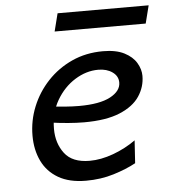

<svg xmlns="http://www.w3.org/2000/svg" viewBox="-50 -710 675 768"><g transform="rotate(-5 287.5 -326.5)"><path d="M472.2 -131.8 466.3 -40.5Q427.7 -19.5 376.2 -3.7Q324.7 12.2 265.1 12.2Q198.2 12.2 154.1 -13.4Q109.9 -39.1 88.4 -84Q66.9 -128.9 66.9 -185.5Q66.9 -246.1 89.6 -302Q112.3 -357.9 153.8 -402.1Q195.3 -446.3 252 -472.2Q308.6 -498 377 -498Q429.2 -498 462.2 -481.2Q495.1 -464.4 510.5 -438.5Q525.9 -412.6 525.9 -386.2Q525.9 -341.8 500.7 -304.2Q475.6 -266.6 420.9 -243.9Q366.2 -221.2 277.8 -221.2Q218.3 -221.2 136.2 -232.9V-297.9Q173.8 -293 205.6 -290.5Q237.3 -288.1 263.2 -288.1Q346.2 -288.1 388.7 -310.8Q431.2 -333.5 431.2 -367.7Q431.2 -393.6 408.4 -409.7Q385.7 -425.8 351.6 -425.8Q303.2 -425.8 258.1 -397.7Q212.9 -369.6 183.8 -319.8Q154.8 -270 154.8 -205.1Q154.8 -147.5 185.8 -106.7Q216.8 -65.9 286.6 -65.9Q331.5 -65.9 381.1 -84Q430.7 -102.1 472.2 -131.8ZM191.4 -593.3 209.5 -665H575.2L557.1 -593.3Z"/></g></svg>

Font: Andika
Style: Italic
Weight: 400
Italic angle: -14°
Designer: Victor Gaultney, Annie Olsen, Julie Remington, Don Collingsworth, Eric Hays, Becca Hirsbrunner
Foundry: SIL International
Version: Version 6.101